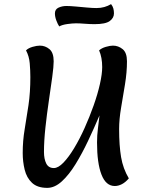

<svg xmlns="http://www.w3.org/2000/svg" viewBox="-20 -894 717 930"><path d="M209 16Q161 16 135 -8.5Q109 -33 99.5 -72Q90 -111 90 -153Q90 -212 99.5 -268Q109 -324 118 -385Q127 -446 127 -521Q127 -553 124 -587.5Q121 -622 106 -650Q117 -661 137.5 -667Q158 -673 173 -673Q199 -673 219.5 -656Q240 -639 240 -597Q240 -572 233 -520.5Q226 -469 216.5 -405Q207 -341 200 -276Q193 -211 193 -158Q193 -124 204 -102Q215 -80 241 -80Q262 -80 287.5 -106.5Q313 -133 339.5 -177Q366 -221 390 -274.5Q414 -328 433.5 -383Q453 -438 464 -487Q475 -536 475 -569Q475 -616 460 -650Q472 -661 492.5 -667Q513 -673 527 -673Q553 -673 574 -656Q595 -639 595 -597Q595 -544 585.5 -486Q576 -428 566.5 -372Q557 -316 557 -269Q557 -189 566.5 -133Q576 -77 604 -30Q588 -11 570.5 -2Q553 7 536 7Q493 7 471.5 -48.5Q450 -104 450 -204Q450 -239 454.5 -273Q459 -307 462 -335Q436 -274 407 -212.5Q378 -151 346 -99Q314 -47 279.5 -15.5Q245 16 209 16ZM267 -766Q260 -776 253 -794.5Q246 -813 246 -829Q246 -849 263.5 -857Q281 -865 302 -865Q319 -865 346.5 -862.5Q374 -860 401.5 -857.5Q429 -855 447 -855Q468 -855 485.5 -860Q503 -865 518 -874Q526 -864 529 -853Q532 -842 532 -829Q532 -807 511.5 -792Q491 -777 438 -777Q416 -777 391 -779Q366 -781 348 -781Q331 -781 306 -777.5Q281 -774 267 -766Z"/></svg>

Font: Paprika
Style: Regular
Weight: 400
Designer: Eduardo Rodriguez Tunni
Foundry: Eduardo Rodriguez Tunni
Version: Version 1.010; ttfautohint (v1.8.3)